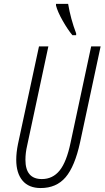

<svg xmlns="http://www.w3.org/2000/svg" viewBox="-20 -951 534 981"><path d="M494.1 -713.9 389.2 -224.1Q362.3 -100.6 315.2 -45.4Q268.1 9.8 188 9.8Q127 9.8 95 -28.3Q63 -66.4 63 -134.8Q63 -171.4 71.8 -214.8L179.2 -713.9H227.1L119.1 -209Q109.9 -169.9 109.9 -134.8Q109.9 -36.1 193.8 -36.1Q249.5 -36.1 284.9 -80.1Q320.3 -124 340.8 -223.1L445.8 -713.9ZM350.1 -771Q326.7 -798.8 300.5 -844.7Q274.4 -890.6 266.1 -922.9V-931.2H328.1Q340.8 -855 369.1 -780.3V-771Z"/></svg>

Font: TypoPRO Open Sans Condensed
Style: Italic
Weight: 300
Width: 3
Italic angle: -12°
Foundry: Ascender Corporation
Version: Version 1.10